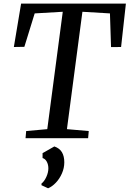

<svg xmlns="http://www.w3.org/2000/svg" viewBox="-20 -763 715 1060"><path d="M466.5 0H121L124.5 -39.5L241 -50L326.5 -698L171.5 -689L114.5 -504.5L56.5 -503.5L96.5 -743H675L648.5 -503.5L593 -503L587 -689L435 -698L349.5 -50L470 -39.5ZM209 250.5Q224.5 238.5 235.8 213.8Q247 189 247 166.5Q247 146 238.5 130Q230 114 215 109.5V82.5L280 45.5Q309 55.5 322 77.5Q335 99.5 335 133Q335 164.5 322 194.2Q309 224 288.2 245.8Q267.5 267.5 245.5 276.5L209 259.5Z"/></svg>

Font: Merriweather Text
Style: Italic
Weight: 400
Italic angle: -7.8°
Designer: Eben Sorkin
Foundry: Eben Sorkin
Version: Version 2.100